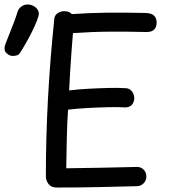

<svg xmlns="http://www.w3.org/2000/svg" viewBox="-119 -829 772 858"><path d="M135 9Q110 9 98 -6.5Q86 -22 86 -42Q86 -216 95.5 -390.5Q105 -565 123 -737Q123 -759 137 -769Q151 -779 168 -779Q178 -779 187 -776Q196 -773 202 -766Q291 -772 369 -772.5Q447 -773 532 -771Q558 -770 569.5 -759Q581 -748 581 -728Q581 -708 569.5 -696.5Q558 -685 532 -686Q448 -688 370.5 -687.5Q293 -687 207 -681Q204 -642 200.5 -597.5Q197 -553 194.5 -508.5Q192 -464 190 -425Q232 -430 278.5 -432.5Q325 -435 368 -436Q411 -437 440 -435Q454 -435 463 -428Q472 -421 476.5 -411Q481 -401 481 -391Q481 -374 471 -361.5Q461 -349 440 -349Q411 -351 367 -350Q323 -349 275 -346.5Q227 -344 185 -339Q181 -275 179.5 -208.5Q178 -142 177 -77Q257 -78 336 -79.5Q415 -81 493 -83Q511 -83 522.5 -71.5Q534 -60 535 -42Q536 -23 523 -10Q510 3 493 3Q411 5 324.5 7Q238 9 135 9ZM-62 -579Q-78 -579 -91.5 -593Q-105 -607 -93 -637Q-87 -652 -77.5 -676Q-68 -700 -57.5 -727Q-47 -754 -40 -778Q-35 -792 -22.5 -800.5Q-10 -809 3 -809Q18 -809 30.5 -802.5Q43 -796 50 -784.5Q57 -773 53 -757Q48 -739 35 -710.5Q22 -682 5 -651Q-12 -620 -28 -595Q-34 -585 -42.5 -582Q-51 -579 -62 -579Z"/></svg>

Font: Playpen Sans
Style: Regular
Weight: 400
Designer: Laura Meseguer, Veronika Burian, José Scaglione, Kostas Bartsokas, Vera Evstafieva, Tom Grace, Yorlmar Campos
Foundry: TypeTogether
Version: Version 2.000